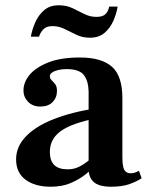

<svg xmlns="http://www.w3.org/2000/svg" viewBox="-20 -697 560 728"><path d="M401 11Q373 11 354 4Q335 -3 325.5 -18.5Q316 -34 316 -58V-350Q315 -391 297.5 -413Q280 -435 232 -435Q215 -435 200.5 -431.5Q186 -428 177.5 -422Q169 -416 169 -409Q169 -399 176 -392.5Q183 -386 189.5 -377.5Q196 -369 196 -352Q196 -327 179.5 -310Q163 -293 133 -293Q104 -293 86.5 -311Q69 -329 69 -354Q69 -385 92 -413Q115 -441 162.5 -460Q210 -479 283 -479Q365 -479 404.5 -444Q444 -409 444 -325V-104Q444 -65 451.5 -52.5Q459 -40 475 -40Q486 -40 493 -43Q500 -46 507 -49L517 -21Q497 -8 469.5 1.5Q442 11 401 11ZM172 11Q113 11 77 -15.5Q41 -42 41 -93Q41 -141 78.5 -180Q116 -219 185.5 -246Q255 -273 349 -287V-249Q255 -231 212 -201Q169 -171 169 -121Q169 -88 185.5 -71.5Q202 -55 237 -55Q261 -55 280.5 -65Q300 -75 315.5 -88Q331 -101 342 -111L348 -74Q329 -55 304 -35.5Q279 -16 247 -2.5Q215 11 172 11ZM321 -554Q293 -554 270 -565Q247 -576 225 -587Q203 -598 179 -598Q156 -598 144.5 -586Q133 -574 128 -558H97Q102 -586 114 -613Q126 -640 147.5 -658.5Q169 -677 203 -677Q232 -677 255 -666Q278 -655 299.5 -644Q321 -633 346 -633Q370 -633 380.5 -644Q391 -655 394 -672H426Q422 -646 410 -618.5Q398 -591 376.5 -572.5Q355 -554 321 -554Z"/></svg>

Font: Frank Ruhl Libre SemiBold
Style: Regular
Weight: 600
Designer: Yanek Iontef
Foundry: Fontef
Version: Version 6.003;gftools[0.9.30]